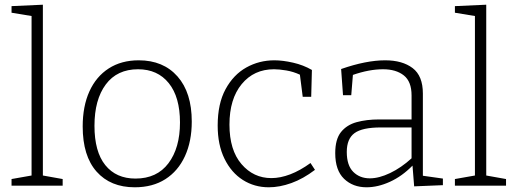

<svg xmlns="http://www.w3.org/2000/svg" viewBox="-20 -788 2197 815"><path d="M246 -28V0H29V-28L114 -43V-720L29 -734V-762L162 -768V-43Z M569 -532Q673 -532 733.5 -463.5Q794 -395 794 -272Q794 -188 765 -125Q736 -62 682 -27.5Q628 7 552 7Q449 7 390 -59.5Q331 -126 331 -251Q331 -337 359.5 -400Q388 -463 441.5 -497.5Q495 -532 569 -532ZM566 -494Q477 -494 429 -429.5Q381 -365 381 -254Q381 -144 427 -87Q473 -30 555 -30Q646 -30 695 -95Q744 -160 744 -268Q744 -376 696.5 -435Q649 -494 566 -494Z M1121 7Q1060 7 1011 -24Q962 -55 933 -114Q904 -173 904 -255Q904 -348 937.5 -409.5Q971 -471 1025.5 -501.5Q1080 -532 1145 -532Q1180 -532 1224 -522Q1268 -512 1304 -491L1301 -377H1265L1253 -471Q1225 -484 1195 -489Q1165 -494 1143 -494Q1058 -494 1006 -431Q954 -368 954 -259Q954 -151 1005 -91.5Q1056 -32 1132 -32Q1170 -32 1212 -48Q1254 -64 1298 -96L1317 -67Q1267 -29 1217 -11Q1167 7 1121 7Z M1738 3 1731 -85Q1687 -40 1635.5 -16.5Q1584 7 1536 7Q1478 7 1440.5 -29Q1403 -65 1403 -138Q1403 -197 1427.5 -227.5Q1452 -258 1494 -269.5Q1536 -281 1589 -281H1727V-383Q1727 -442 1694 -468Q1661 -494 1606 -494Q1547 -494 1478 -470L1471 -384H1436L1428 -495Q1534 -532 1615 -532Q1688 -532 1731.5 -499Q1775 -466 1775 -391V-42L1860 -30V-2ZM1452 -143Q1452 -86 1479.5 -58.5Q1507 -31 1550 -31Q1589 -31 1636 -53.5Q1683 -76 1727 -116V-247H1596Q1518 -247 1485 -223Q1452 -199 1452 -143Z M2128 -28V0H1911V-28L1996 -43V-720L1911 -734V-762L2044 -768V-43Z"/></svg>

Font: Bitter Light
Style: Regular
Weight: 300
Designer: Sol Matas, and Bitter project Authors
Foundry: Sol Matas
Version: Version 2.001